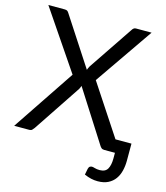

<svg xmlns="http://www.w3.org/2000/svg" viewBox="-129 -814 948 1096"><g transform="rotate(15 345.0 -266.5)"><path d="M682.5 -75V26Q682.5 57 675.5 85.5Q668.5 114 653 135.5Q637.5 157 612.2 169.8Q587 182.5 551 182.5Q531 182.5 512.2 178.2Q493.5 174 471.5 164.5L478.5 128.5Q481.5 117 487.5 113.8Q493.5 110.5 499 110.5Q505 110.5 517 114.2Q529 118 546 118Q579.5 118 592.2 95.5Q605 73 605 33V0H541.5Q530.5 0 524.2 -5.8Q518 -11.5 514 -18.5L322 -319.5Q318 -307.5 313 -299L126 -18.5Q121 -11.5 115.2 -5.8Q109.5 0 99.5 0H9.5L256 -368L19.5 -716.5H116Q126.5 -716.5 131.5 -713Q136.5 -709.5 140.5 -703L327.5 -416Q331 -426.5 338 -439L514.5 -701Q518.5 -708 524 -712.2Q529.5 -716.5 537 -716.5H629.5L392 -372.5L588 -75Z"/></g></svg>

Font: Lato 2
Style: Regular
Weight: 400
Designer: Lukasz Dziedzic with Adam Twardoch and Botio Nikoltchev
Foundry: tyPoland Lukasz Dziedzic
Version: Version 2.015; 2015-08-06; http://www.latofonts.com/